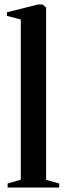

<svg xmlns="http://www.w3.org/2000/svg" viewBox="-20 -838 288 858"><path d="M73 -35V-751L11 -767V-783L150 -818H170L186 -804.5V-34.5L244.5 -18V0H14V-18Z"/></svg>

Font: Merriweather 144pt SemiBold
Style: Regular
Weight: 600
Version: Version 2.100